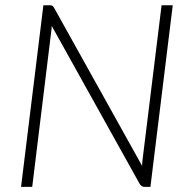

<svg xmlns="http://www.w3.org/2000/svg" viewBox="-20 -728 742 748"><path d="M653 -707.5 566 0H543Q536.5 0 532.5 -2.8Q528.5 -5.5 524.5 -11L181.5 -627Q181 -621 180.8 -615.5Q180.5 -610 179.5 -604.5L105.5 0H62L149 -707.5H173.5Q180.5 -707.5 183.5 -705.8Q186.5 -704 190.5 -698L533.5 -82Q534 -89 534.2 -95.2Q534.5 -101.5 535.5 -107L609.5 -707.5Z"/></svg>

Font: Lato 2
Style: Italic
Weight: 300
Italic angle: -7°
Designer: Lukasz Dziedzic with Adam Twardoch and Botio Nikoltchev
Foundry: tyPoland Lukasz Dziedzic
Version: Version 2.015; 2015-08-06; http://www.latofonts.com/